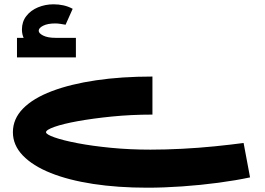

<svg xmlns="http://www.w3.org/2000/svg" viewBox="-20 -643 1233 893"><path d="M665 230Q528 230 413.5 212.5Q299 195 215.5 161.5Q132 128 86 80Q40 32 40 -28Q40 -90 87 -138Q134 -186 221 -219Q308 -252 426.5 -269.5Q545 -287 689 -287V-110Q590 -110 500.5 -101Q411 -92 342 -79.5Q273 -67 233.5 -53Q194 -39 194 -28Q194 -18 233.5 -4Q273 10 341 23Q409 36 496.5 44.5Q584 53 680 53Q749 53 827 49Q905 45 979 37.5Q1053 30 1113 22L1143 182Q1078 196 995.5 207Q913 218 827 224Q741 230 665 230ZM238 -402Q169 -402 125.5 -428.5Q82 -455 82 -506Q82 -542 102.5 -568.5Q123 -595 157 -609Q191 -623 229 -623Q253 -623 275.5 -618Q298 -613 318 -602L285 -528Q274 -530 261 -532Q248 -534 237 -534Q202 -534 181 -523.5Q160 -513 160 -500Q160 -488 181 -477.5Q202 -467 238 -467ZM59 -376V-467H333V-376Z"/></svg>

Font: Alexandria
Style: Bold
Weight: 700
Designer: Mohamed Gaber
Foundry: Kief Type Foundry
Version: Version 5.100